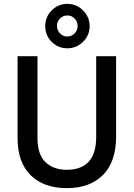

<svg xmlns="http://www.w3.org/2000/svg" viewBox="-20 -965 692 994"><path d="M290.5 -869Q275 -853 275 -831Q275 -809 290.5 -792.5Q306 -776 328.5 -776Q351 -776 366.5 -792.5Q382 -809 382 -831Q382 -853 366.5 -869Q351 -885 328.5 -885Q306 -885 290.5 -869ZM328.5 -945Q376 -945 410 -911Q444 -877 444 -829.5Q444 -782 410 -748.5Q376 -715 328.5 -715Q281 -715 247.5 -748.5Q214 -782 214 -829.5Q214 -877 247.5 -911Q281 -945 328.5 -945ZM581 -258Q581 -127 513 -59Q445 9 326 9Q207 9 139 -57.5Q71 -124 71 -250V-674H174V-251Q174 -165 215.5 -125.5Q257 -86 325 -86Q478 -86 478 -256V-674H581Z"/></svg>

Font: Hind Colombo Medium
Style: Regular
Weight: 500
Designer: Jyotish Sonowal, Aditi Pimprikar
Foundry: Indian Type Foundry
Version: Version 1.000;PS 1.0;hotconv 1.0.86;makeotf.lib2.5.63406; tt